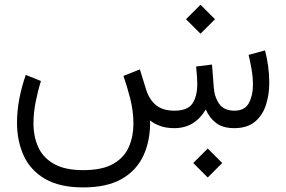

<svg xmlns="http://www.w3.org/2000/svg" viewBox="-20 -544 1215 815"><path d="M861.8 86.4 923.3 147.9 861.8 209.5 800.3 147.9ZM831.1 -523.9 892.6 -462.4 831.1 -400.9 769.5 -462.4ZM720.2 0Q684.6 0 658.7 -9.8Q632.8 -19.5 617.2 -32.7Q618.7 50.8 589.6 114.7Q560.5 178.7 497.6 215.1Q434.6 251.5 333 251.5Q232.9 251.5 170.9 215.1Q108.9 178.7 80.6 116.5Q52.2 54.2 52.2 -23.4Q52.2 -72.8 62 -124.5Q71.8 -176.3 89.4 -226.1L153.8 -200.2Q140.1 -156.2 131.1 -110.1Q122.1 -64 122.1 -20.5Q122.1 36.6 142.8 81.5Q163.6 126.5 210 152.3Q256.3 178.2 333 178.2Q415.5 178.2 461.9 150.9Q508.3 123.5 527.3 78.9Q546.4 34.2 546.4 -18.6Q546.4 -73.2 532.2 -127.7Q518.1 -182.1 503.9 -221.7L573.7 -249.5L600.1 -164.1Q614.3 -120.1 642.8 -97.2Q671.4 -74.2 720.7 -74.2Q775.9 -74.2 796.6 -104.2Q817.4 -134.3 817.4 -189.5Q817.4 -210.9 812.5 -261.7L879.9 -270L887.2 -175.8Q889.6 -133.8 909.9 -104Q930.2 -74.2 975.1 -74.2Q1019.5 -74.2 1036.6 -106.9Q1053.7 -139.6 1053.7 -183.1Q1053.7 -217.8 1047.4 -252.7Q1041 -287.6 1035.2 -311L1105 -330.1Q1113.3 -298.3 1118.2 -263.2Q1123 -228 1123 -192.9Q1123 -142.6 1108.9 -98.6Q1094.7 -54.7 1062.5 -27.6Q1030.3 -0.5 975.6 0Q925.8 0 897.5 -21.7Q869.1 -43.5 853.5 -79.1Q806.2 0 720.2 0Z"/></svg>

Font: Vazirmatn UI NL Light
Style: Regular
Weight: 300
Designer: Saber Rastikerdar
Foundry: Saber Rastikerdar
Version: Version 33.003